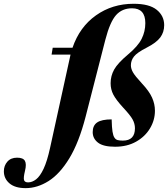

<svg xmlns="http://www.w3.org/2000/svg" viewBox="-214 -765 892 1018"><path d="M240 -146.5Q204.5 -9.5 154 73.8Q103.5 157 43.8 194.8Q-16 232.5 -78 232.5Q-134 232.5 -163.8 207.2Q-193.5 182 -193.5 143Q-193.5 113.5 -175 92.2Q-156.5 71 -123.5 71Q-91.5 71 -82 87.8Q-72.5 104.5 -81.5 141Q-90.5 178 -86.5 190Q-82.5 202 -65 202Q-43.5 202 -22.5 185.8Q-1.5 169.5 17.2 129.8Q36 90 51.5 19L158 -466.5Q159 -471 160 -475.5H59.5L65.5 -512H170.5Q208 -622 294.8 -683.5Q381.5 -745 494.5 -745Q577.5 -745 617 -713Q656.5 -681 656.5 -631.5Q656.5 -594.5 635.8 -566.5Q615 -538.5 564 -512.5Q513 -486.5 496.5 -465.5Q480 -444.5 480 -419Q480 -401 490.8 -381.8Q501.5 -362.5 539 -322Q577 -281.5 592.2 -247.5Q607.5 -213.5 607.5 -178Q607.5 -128 581.2 -84.2Q555 -40.5 507.5 -13.8Q460 13 396 13Q333.5 13 305.5 -8.8Q277.5 -30.5 277.5 -64.5Q277.5 -99.5 301.2 -115.8Q325 -132 378 -132Q379 -89 382.5 -67Q386 -45 393 -35Q399.5 -25 410.2 -22.2Q421 -19.5 437.5 -19.5Q501.5 -19.5 501.5 -85Q501.5 -109 489 -131.8Q476.5 -154.5 438.5 -195Q401 -236 386.8 -263.5Q372.5 -291 372.5 -323.5Q372.5 -362.5 391.2 -396.2Q410 -430 463.5 -475Q517.5 -520 537 -559Q556.5 -598 556.5 -642.5Q556.5 -721 486 -721Q433.5 -721 401.2 -684.8Q369 -648.5 344.5 -554Z"/></svg>

Font: Newsreader Display
Style: Bold Italic
Weight: 700
Italic angle: -17°
Designer: Hugues Gentile
Foundry: Production Type
Version: Version 1.001